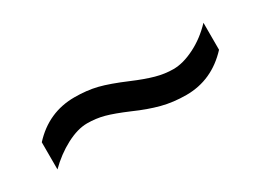

<svg xmlns="http://www.w3.org/2000/svg" viewBox="-21 -578 614 451"><g transform="rotate(-30 286.0 -352.5)"><path d="M165 -348.1Q139.2 -348.1 108.2 -331.8Q77.1 -315.4 50.8 -289.1V-362.8Q99.6 -416 169.9 -416Q203.1 -416 230.7 -409.2Q258.3 -402.3 301.8 -383.8Q334 -370.1 357.9 -363.5Q381.8 -356.9 404.8 -356.9Q431.2 -356.9 462.4 -372.6Q493.7 -388.2 520 -416V-342.8Q470.2 -289.1 400.9 -289.1Q365.7 -289.1 335 -297.1Q304.2 -305.2 269 -320.8Q232.4 -336.4 210.4 -342.3Q188.5 -348.1 165 -348.1Z"/></g></svg>

Font: Sahel FD
Style: FD
Weight: 400
Foundry: Saber Rastikerdar (saber.rastikerdar@gmail.com)
Version: Version 3.3.1